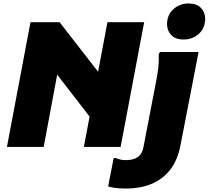

<svg xmlns="http://www.w3.org/2000/svg" viewBox="-20 -848 1204 1108"><path d="M20 0 156 -720H324L546 -434L600 -720H812L676 0H464L497 -175L310 -417L232 0ZM1040 -620Q992 -620 968 -646Q944 -672 944 -708Q944 -762 980.5 -795Q1017 -828 1068 -828Q1116 -828 1140 -802Q1164 -776 1164 -740Q1164 -686 1127.5 -653Q1091 -620 1040 -620ZM604 228 636 64H648Q663 70 675 73Q687 76 708 76Q750 76 775.5 58Q801 40 808 0L882 -384Q889 -420 893.5 -458.5Q898 -497 896 -536L904 -548H1126L1022 -12Q1005 78 960.5 133.5Q916 189 851.5 214.5Q787 240 708 240Q643 240 604 228Z"/></svg>

Font: Kufam Black
Style: Italic
Weight: 900
Italic angle: -11°
Designer: Artur Schmal
Foundry: Original Type
Version: Version 1.301; ttfautohint (v1.8.3)